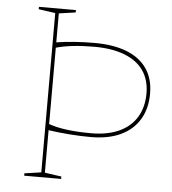

<svg xmlns="http://www.w3.org/2000/svg" viewBox="-51 -755 717 802"><g transform="rotate(5 307.0 -354.0)"><path d="M80 0V-10L150 -20V-688L80 -698V-708H235V-698L165 -688V-20L235 -10V0ZM325 -562Q277 -562 236 -557.5Q195 -553 161 -543V-566Q199 -572 239.5 -575Q280 -578 325 -578Q405 -578 460.5 -556Q516 -534 545 -491.5Q574 -449 574 -387Q574 -324 546.5 -278.5Q519 -233 467.5 -209Q416 -185 343 -185Q302 -185 254 -188.5Q206 -192 159 -199V-226Q194 -213 239.5 -207Q285 -201 343 -201Q411 -201 459.5 -223Q508 -245 533.5 -287Q559 -329 559 -387Q559 -443 532 -482Q505 -521 452.5 -541.5Q400 -562 325 -562Z"/></g></svg>

Font: Kalnia Thin
Style: Regular
Weight: 100
Version: Version 1.105